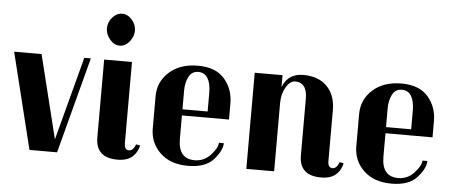

<svg xmlns="http://www.w3.org/2000/svg" viewBox="-49 -813 2213 935"><g transform="rotate(5 1058.0 -345.0)"><path d="M380 -470 256 0H121L5 -470H139L240 -62L348 -470Z M604 -40Q624 -40 636 -72L655 -69Q655 -59 647.5 -43.5Q640 -28 630 -18Q604 10 552 10Q445 10 445 -89V-470H581V-74Q581 -40 604 -40ZM561.5 -676Q582 -652 582 -623Q582 -594 561.5 -569Q541 -544 514 -544Q487 -544 466 -569Q445 -594 445 -623Q445 -652 465.5 -676Q486 -700 513.5 -700Q541 -700 561.5 -676Z M1076 -232H846V-118Q846 -20 926 -20Q973 -20 1005 -55.5Q1037 -91 1037 -115H1061Q1061 -80 1021.5 -35Q982 10 896 10Q810 10 760 -38Q710 -86 710 -157V-314Q710 -385 763 -432.5Q816 -480 903 -480Q990 -480 1033 -430.5Q1076 -381 1076 -311ZM969 -262V-353Q969 -399 953.5 -424.5Q938 -450 907 -450Q876 -450 861 -421.5Q846 -393 846 -353V-262Z M1599 -40Q1619 -40 1631 -72L1650 -69Q1650 -59 1642.5 -43.5Q1635 -28 1625 -18Q1599 10 1547 10Q1440 10 1440 -89V-366Q1440 -406 1424.5 -425.5Q1409 -445 1382.5 -445Q1356 -445 1336.5 -411.5Q1317 -378 1317 -334V0H1181V-470H1317V-412Q1344 -480 1418 -480Q1492 -480 1534 -437.5Q1576 -395 1576 -322V-74Q1576 -40 1599 -40Z M2071 -232H1841V-118Q1841 -20 1921 -20Q1968 -20 2000 -55.5Q2032 -91 2032 -115H2056Q2056 -80 2016.5 -35Q1977 10 1891 10Q1805 10 1755 -38Q1705 -86 1705 -157V-314Q1705 -385 1758 -432.5Q1811 -480 1898 -480Q1985 -480 2028 -430.5Q2071 -381 2071 -311ZM1964 -262V-353Q1964 -399 1948.5 -424.5Q1933 -450 1902 -450Q1871 -450 1856 -421.5Q1841 -393 1841 -353V-262Z"/></g></svg>

Font: Trochut
Style: Bold
Weight: 700
Designer: Andreu Balius
Foundry: Andreu Balius
Version: Version 1.001